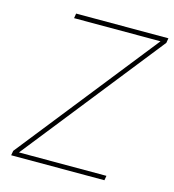

<svg xmlns="http://www.w3.org/2000/svg" viewBox="-108 -818 822 909"><g transform="rotate(15 302.5 -364.0)"><path d="M29.8 0 33.7 -22.5 573.2 -704.1H149.4L153.3 -727.5H605.5L601.6 -704.1L62 -22.5H490.7L486.8 0Z"/></g></svg>

Font: Inter Thin
Style: Italic
Weight: 250
Italic angle: -9.3988°
Designer: Rasmus Andersson
Foundry: rsms
Version: Version 4.001;git-66647c0bb